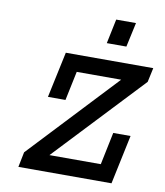

<svg xmlns="http://www.w3.org/2000/svg" viewBox="-85 -835 780 906"><g transform="rotate(10 305.0 -382.5)"><path d="M191.4 -569.3H610.4L595.7 -501L199.2 -80.1H445.3L477.5 -235.4H560.5L510.7 0H64.5L79.1 -72.3L470.7 -489.3H257.8L228.5 -349.6H144.5ZM374 -647.5 398.4 -764.6H493.2L467.8 -647.5Z"/></g></svg>

Font: Thabit-Bold-Oblique
Style: Bold Oblique
Weight: 700
Designer: Regenerated by Nadim Shaikli
Foundry: MAK Alagha
Version: 0.01